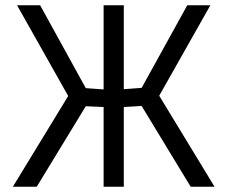

<svg xmlns="http://www.w3.org/2000/svg" viewBox="-20 -712 868 732"><path d="M240 -346 45 -692H133L307 -376L375 -371V-692H452V-372L520 -377L694 -692H782L587 -347L798 0H707L520 -308L452 -304V0H375V-304L307 -307L120 0H29Z"/></svg>

Font: Titillium Web[RUS by Daymarius]
Style: Regular
Weight: 400
Designer: Cyrillization by Daymarius
Foundry: Cyrillization by Daymarius
Version: Version 1.002 September 11, 2018